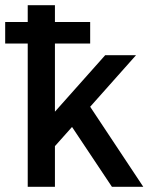

<svg xmlns="http://www.w3.org/2000/svg" viewBox="-50 -721 590 741"><path d="M57 -701H162V-636H298V-553H162V-290L356 -508H475L298 -309L503 0H382L228 -231L162 -157V0H57V-553H-30V-636H57Z"/></svg>

Font: LT Superior Semi-bold
Style: Regular
Weight: 600
Designer: Daniel Lyons
Foundry: LyonsType
Version: Version 1.0